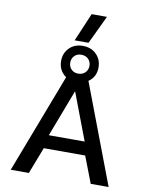

<svg xmlns="http://www.w3.org/2000/svg" viewBox="-107 -1106 915 1182"><g transform="rotate(10 350.0 -515.0)"><path d="M463.9 -1029.8 379.9 -853H293L368.2 -1029.8ZM419.9 -622.1 655.8 0H543.9L480 -166H221.2L157.2 0H43.9L280.8 -620.1Q232.9 -653.8 232.9 -713.9Q232.9 -762.7 265.1 -795.4Q297.4 -828.1 349.1 -828.1Q401.9 -828.1 434.3 -795.4Q466.8 -762.7 466.8 -713.9Q466.8 -653.8 419.9 -622.1ZM349.1 -772.9Q323.2 -772.9 306.6 -756.1Q290 -739.3 290 -713.9Q290 -688.5 306.6 -671.6Q323.2 -654.8 349.1 -654.8Q376.5 -654.8 393.3 -671.6Q410.2 -688.5 410.2 -713.9Q410.2 -739.3 393.3 -756.1Q376.5 -772.9 349.1 -772.9ZM237.8 -250H461.9L350.1 -544.9Z"/></g></svg>

Font: Kanit
Style: Regular
Weight: 400
Designer: Katatrad Team
Foundry: CadsonDemak
Version: Version 1.000;PS 001.000;hotconv 1.0.88;makeotf.lib2.5.64775